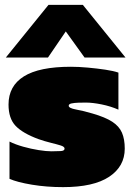

<svg xmlns="http://www.w3.org/2000/svg" viewBox="-20 -758 547 788"><path d="M4 -522 179 -738H320L495 -522H327L250 -629L177 -522ZM239 10Q171 10 111 0Q51 -10 19 -24V-177Q43 -165 75 -156Q107 -147 138.5 -142Q170 -137 191 -137Q214 -137 229.5 -138Q245 -139 245 -148Q245 -156 229 -161Q213 -166 188.5 -172Q164 -178 138 -187Q73 -211 44 -241.5Q15 -272 15 -329Q15 -405 78 -444.5Q141 -484 271 -484Q303 -484 341 -480.5Q379 -477 412.5 -472Q446 -467 466 -460V-308Q434 -322 397 -329.5Q360 -337 332 -337Q318 -337 301.5 -336.5Q285 -336 273.5 -333.5Q262 -331 262 -324Q262 -314 292.5 -308.5Q323 -303 360 -292Q412 -277 440.5 -258.5Q469 -240 480.5 -213.5Q492 -187 492 -148Q492 -75 428 -32.5Q364 10 239 10Z"/></svg>

Font: Boz Display
Style: Regular
Weight: 900
Version: Version 2.000; ttfautohint (v1.8.3)